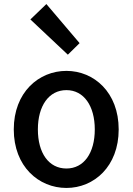

<svg xmlns="http://www.w3.org/2000/svg" viewBox="-20 -914 655 948"><path d="M308 14C444 14 566 -92 566 -275C566 -458 444 -564 308 -564C171 -564 48 -458 48 -275C48 -92 171 14 308 14ZM308 -82C221 -82 167 -158 167 -275C167 -391 221 -469 308 -469C394 -469 448 -391 448 -275C448 -158 394 -82 308 -82ZM315 -644 373 -701 209 -894 130 -818Z"/></svg>

Font: Noto Sans CJK HK Medium
Style: Regular
Weight: 500
Designer: Ryoko NISHIZUKA 西塚涼子 (kana, bopomofo & ideographs); Paul D. Hunt (Latin, Greek & Cyrillic); Sandoll Communications 산돌커뮤니
Foundry: Adobe
Version: Version 2.004;hotconv 1.0.118;makeotfexe 2.5.65603